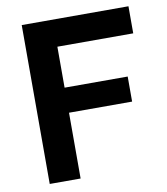

<svg xmlns="http://www.w3.org/2000/svg" viewBox="-80 -778 735 845"><g transform="rotate(-10 287.0 -355.0)"><path d="M212 0H74V-710H551V-589H212V-406H494V-294H212Z"/></g></svg>

Font: Raleway
Style: Bold
Weight: 700
Designer: Matt McInerney, Pablo Impallari, Rodrigo Fuenzalida
Foundry: Matt McInerney, Pablo Impallari, Rodrigo Fuenzalida
Version: Version 3.000